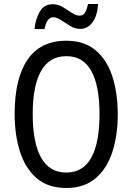

<svg xmlns="http://www.w3.org/2000/svg" viewBox="-20 -927 659 957"><path d="M567 -358Q567 -253 540 -169.5Q513 -86 456 -38Q399 10 311 10Q219 10 162.5 -39Q106 -88 79.5 -171.5Q53 -255 53 -359Q53 -536 117.5 -630Q182 -724 311 -724Q400 -724 456.5 -676.5Q513 -629 540 -546Q567 -463 567 -358ZM143 -358Q143 -217 184.5 -142Q226 -67 310 -67Q394 -67 435 -141Q476 -215 476 -358Q476 -500 435 -573.5Q394 -647 311 -647Q226 -647 184.5 -573Q143 -499 143 -358ZM152 -782Q157 -833 178.5 -869.5Q200 -906 243 -906Q269 -906 292.5 -892Q316 -878 337 -863.5Q358 -849 378 -849Q395 -849 404 -864.5Q413 -880 419 -907H469Q465 -848 441 -815.5Q417 -783 379 -783Q354 -783 330 -797.5Q306 -812 284.5 -826.5Q263 -841 245 -841Q213 -841 202 -782Z"/></svg>

Font: Noto Sans Malayalam Condensed
Style: Regular
Weight: 400
Width: 3
Designer: Jelle Bosma - Monotype Design Team
Foundry: Monotype Imaging Inc.
Version: Version 2.104; ttfautohint (v1.8.4.7-5d5b)